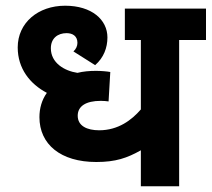

<svg xmlns="http://www.w3.org/2000/svg" viewBox="-20 -652 741 672"><path d="M701 -512V-622H417V-512H473V-269C441 -232 394 -196 327 -196C285 -196 252 -211 252 -247C252 -280 280 -299 333 -299C343 -299 353 -298 360 -297L366 -400C356 -402 334 -404 316 -404C293 -404 271 -402 251 -397C205 -404 158 -432 158 -483C158 -518 182 -536 213 -536C234 -536 251 -526 251 -502C251 -491 246 -480 237 -472L313 -424C343 -450 356 -485 356 -521C356 -583 301 -632 208 -632C113 -632 42 -572 42 -486C42 -412 85 -358 144 -327C126 -302 118 -272 118 -242C118 -147 192 -85 317 -85C385 -85 425 -99 473 -126V0H607V-512Z"/></svg>

Font: Noto Sans
Style: Bold Italic
Weight: 700
Italic angle: -12°
Designer: Monotype Design Team
Foundry: Monotype Imaging Inc.
Version: Version 2.013